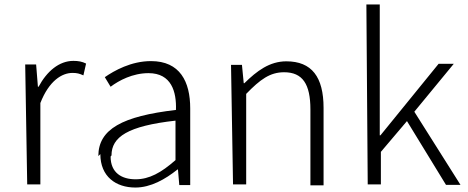

<svg xmlns="http://www.w3.org/2000/svg" viewBox="-20 -817 2098 861"><path d="M102 10H161V-355C200 -455 258 -490 305 -490C326 -490 336 -487 354 -479L366 -532C348 -541 331 -544 309 -544C245 -544 190 -497 153 -428H150L142 -528H93Z M430 -126C430 -25 500 24 587 24C656 24 721 -13 776 -57H778L784 13H833V-331C833 -451 787 -543 657 -543C568 -543 492 -500 450 -471L476 -428C513 -456 575 -489 646 -489C749 -489 772 -405 769 -324C529 -296 421 -238 421 -117ZM480 -120C480 -203 553 -252 767 -276V-99C702 -42 649 -13 588 -13C527 -13 476 -41 476 -115Z M1025 10H1084V-396C1147 -461 1191 -493 1254 -493C1337 -493 1372 -440 1372 -326V14H1431V-333C1431 -472 1378 -542 1264 -542C1189 -542 1132 -499 1076 -444H1073L1065 -526H1016Z M1629 10H1688V-136L1805 -274L1980 12H2045L1838 -316L2015 -531H1947L1686 -210H1683V-797H1623Z"/></svg>

Font: GenEiGothic-pro-Light
Style: Regular
Weight: 300
Designer: Ryoko NISHIZUKA (kana & ideographs); Paul D. Hunt (Latin, Greek & Cyrillic); Wenlong ZHANG (bopomofo); Sandoll Communica
Foundry: Adobe Systems Incorporated; o_tamon
Version: Version 1.000.140830